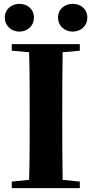

<svg xmlns="http://www.w3.org/2000/svg" viewBox="-20 -976 476 996"><path d="M156 -885C156 -930 121 -956 80 -956C42 -956 5 -930 5 -885C5 -840 42 -812 80 -812C121 -812 156 -840 156 -885ZM394 -747H41V-713L131 -705C134 -602 134 -499 134 -395V-351C134 -247 134 -144 131 -43L41 -34V0H394V-34L305 -43C303 -146 303 -249 303 -352V-395C303 -499 303 -603 305 -705L394 -713ZM357 -956C317 -956 281 -930 281 -885C281 -840 317 -812 357 -812C398 -812 433 -840 433 -885C433 -930 398 -956 357 -956Z"/></svg>

Font: Noto Serif KR Black
Style: Regular
Weight: 900
Version: Version 1.001;PS 1.001;hotconv 16.6.54;makeotf.lib2.5.65590